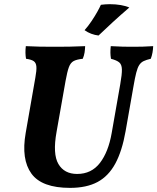

<svg xmlns="http://www.w3.org/2000/svg" viewBox="-20 -903 764 932"><path d="M319.8 9Q182.9 9 132.6 -60.2Q82.2 -129.4 104.7 -257.6L151.6 -526.3Q158.1 -561.5 156.6 -579.8Q155.1 -598.2 143.6 -606.2Q132 -614.2 106.4 -617.7Q103.9 -630.9 103.6 -646.9Q103.3 -662.8 105.4 -679Q141.4 -677 174.3 -676.5Q207.2 -676 246.2 -676Q281.8 -676 317.2 -676.5Q352.7 -677 393.3 -679Q392.8 -663.3 390.6 -648.4Q388.3 -633.4 381.7 -617.7Q352.8 -614.7 337.6 -606.7Q322.4 -598.7 314.4 -577Q306.4 -555.4 298.4 -511.1L254.6 -263.1Q235.1 -155.4 263.5 -107Q291.9 -58.6 354.4 -58.6Q423.7 -58.6 464.9 -111.9Q506.1 -165.2 522.1 -257L563.8 -494.7Q572.4 -542.9 571.7 -566.4Q571 -589.9 558.8 -600.1Q546.7 -610.3 518.7 -617.7Q516.2 -632.4 515.9 -647.3Q515.7 -662.3 517.7 -679Q549.7 -677 575.6 -676.5Q601.5 -676 621.4 -676Q649.6 -676 671.4 -676.5Q693.2 -677 723.5 -679Q723 -663.3 720.2 -647.6Q717.4 -631.9 711.9 -617.7Q690.9 -612.8 677.7 -606.6Q664.5 -600.5 656 -587.5Q647.5 -574.5 641.3 -549.9Q635 -525.4 628 -484.2L589.7 -266.5Q572.7 -169.7 539.7 -108.9Q506.7 -48 453.4 -19.5Q400.1 9 319.8 9ZM458.3 -730.6Q440.5 -732.6 422.9 -739.2Q405.3 -745.8 390.5 -756.5Q408.9 -777.3 424.6 -800.8Q440.3 -824.3 452.1 -845.3Q463.8 -866.3 469.7 -879.7Q480.7 -881.2 491.5 -881.9Q502.3 -882.7 512.8 -882.7Q541.3 -882.7 566.2 -878.4Q591 -874.1 607.7 -866.5Q566 -830.8 527.3 -795.3Q488.6 -759.8 458.3 -730.6Z"/></svg>

Font: Vollkorn
Style: Italic
Weight: 400
Italic angle: -11°
Designer: Friedrich Althausen
Foundry: Friedrich Althausen
Version: Version 5.001